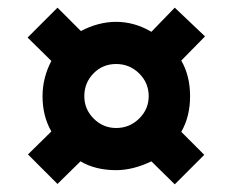

<svg xmlns="http://www.w3.org/2000/svg" viewBox="-20 -604 610 501"><path d="M114 -445 52 -506 130 -584 191 -523Q237 -547 283 -547Q331 -547 375 -521L436 -584L515 -509L453 -446Q476 -406 476 -353Q476 -300 453 -260L513 -200L436 -123L375 -183Q327 -160 283 -160Q229 -160 190 -183L130 -124L53 -201L114 -261Q91 -301 91 -353Q91 -401 114 -445ZM283 -270Q318 -270 343 -294.5Q368 -319 368 -353Q368 -388 343 -412.5Q318 -437 283 -437Q248 -437 224 -412.5Q200 -388 200 -353Q200 -319 224.5 -294.5Q249 -270 283 -270Z"/></svg>

Font: Noto Sans UI ExtraBold
Style: Regular
Weight: 800
Designer: Monotype Design Team
Foundry: Monotype Imaging Inc.
Version: Version 1.001